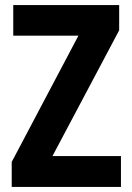

<svg xmlns="http://www.w3.org/2000/svg" viewBox="-20 -734 518 754"><path d="M26 0H455V-121H186L448 -615V-714H32V-594H288L26 -98Z"/></svg>

Font: Noto Sans Georgian Condensed Bold
Style: Regular
Weight: 700
Width: 3
Designer: Monotype Design Team, Akaki Razmadze
Foundry: Google LLC
Version: Version 2.005